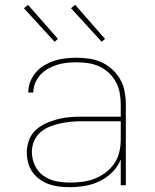

<svg xmlns="http://www.w3.org/2000/svg" viewBox="-20 -767 640 795"><path d="M268 8Q247 8 225.5 5.5Q204 3 183.5 -4Q163 -11 145 -24Q127 -37 114.5 -54.5Q102 -72 96.5 -93.5Q91 -115 91 -136Q91 -162 100 -186.5Q109 -211 128 -228.5Q147 -246 170.5 -256.5Q194 -267 218.5 -273.5Q243 -280 269 -282Q295 -284 320 -284H480V-336Q480 -360 475.5 -383.5Q471 -407 459.5 -428Q448 -449 430.5 -465.5Q413 -482 391 -492Q369 -502 345.5 -505.5Q322 -509 298 -509Q278 -509 257.5 -507Q237 -505 217.5 -499Q198 -493 180 -483Q162 -473 148 -458Q134 -443 126 -424Q118 -405 118 -384H97Q97 -407 105.5 -429Q114 -451 129.5 -468.5Q145 -486 165 -497.5Q185 -509 207 -516Q229 -523 252 -525.5Q275 -528 298 -528Q324 -528 350.5 -524Q377 -520 401 -509Q425 -498 445 -479.5Q465 -461 478 -438Q491 -415 496 -388.5Q501 -362 501 -336V0H480V-107Q468 -77 445 -54Q422 -31 393 -17Q364 -3 332 2.5Q300 8 268 8ZM271 -11Q297 -11 323 -14.5Q349 -18 373 -27.5Q397 -37 418 -53Q439 -69 453.5 -90.5Q468 -112 474 -137.5Q480 -163 480 -189V-265H320Q297 -265 274.5 -263Q252 -261 229.5 -256Q207 -251 185.5 -242.5Q164 -234 147 -219Q130 -204 121 -182.5Q112 -161 112 -138Q112 -109 124.5 -82Q137 -55 161 -38.5Q185 -22 213.5 -16.5Q242 -11 271 -11ZM401 -594 274 -733 291 -747 415 -606ZM206 -594 79 -733 96 -747 220 -606Z"/></svg>

Font: Iosevka SS04 Thin Extended
Style: Regular
Weight: 100
Width: 7
Monospace: yes
Designer: Belleve Invis
Foundry: Belleve Invis
Version: Version 19.0.0; ttfautohint (v1.8.4)